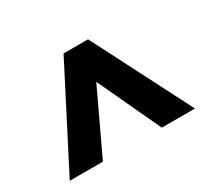

<svg xmlns="http://www.w3.org/2000/svg" viewBox="-88 -736 704 652"><g transform="rotate(-30 263.5 -410.5)"><path d="M150 -218 266 -464 381 -218H511L314 -603H218L20 -218Z"/></g></svg>

Font: Karla
Style: Bold Stencil
Weight: 400
Designer: Jonathan Pinhorn
Version: Version 1.000